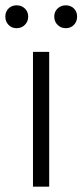

<svg xmlns="http://www.w3.org/2000/svg" viewBox="-44 -702 310 722"><path d="M18.5 -682Q37 -682 49.5 -670Q62 -658 62 -639.5Q62 -621 49.5 -608.5Q37 -596 18.5 -596Q0 -596 -12 -608.5Q-24 -621 -24 -639.5Q-24 -658 -12 -670Q0 -682 18.5 -682ZM203.5 -682Q222 -682 234 -670Q246 -658 246 -639.5Q246 -621 234 -608.5Q222 -596 203.5 -596Q185 -596 172.5 -608.5Q160 -621 160 -639.5Q160 -658 172.5 -670Q185 -682 203.5 -682ZM141 0H80V-507H141Z"/></svg>

Font: Hind Mysuru Light
Style: Regular
Weight: 300
Designer: Manushi Parikh, Hitesh Malaviya
Foundry: Indian Type Foundry
Version: Version 0.703;PS 1.0;hotconv 1.0.86;makeotf.lib2.5.63406